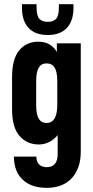

<svg xmlns="http://www.w3.org/2000/svg" viewBox="-20 -737 449 925"><path d="M46.9 17.6H155.3Q155.3 42 168 54.7Q181.6 68.4 206.1 68.4Q231.4 68.4 245.1 51.8Q257.8 36.1 257.8 4.9V-85.9Q219.7 -41 167 -41Q109.4 -41 74.2 -82Q38.1 -122.1 38.1 -211.9V-365.2Q38.1 -454.1 73.2 -495.1Q107.4 -536.1 165 -536.1Q195.3 -536.1 217.8 -523.4Q241.2 -509.8 253.9 -486.3V-528.3H369.1V-5.9Q369.1 73.2 326.2 121.1Q282.2 168 205.1 168Q131.8 168 90.8 129.9Q47.9 91.8 46.9 17.6ZM255.9 -231.4V-345.7Q255.9 -391.6 243.2 -411.1Q230.5 -431.6 204.1 -431.6Q178.7 -431.6 167 -411.1Q154.3 -391.6 154.3 -345.7V-231.4Q154.3 -184.6 167 -165Q178.7 -144.5 205.1 -144.5Q255.9 -145.5 255.9 -231.4ZM210 -568.4Q149.4 -568.4 117.7 -602.5Q85.9 -636.7 85.9 -699.2V-716.8H156.2V-701.2Q156.2 -661.1 169.4 -646.5Q182.6 -631.8 210 -631.8Q237.3 -631.8 250.5 -646.5Q263.7 -661.1 263.7 -701.2V-716.8H334V-699.2Q334 -636.7 302.2 -602.5Q270.5 -568.4 210 -568.4Z"/></svg>

Font: Dinish Condensed
Style: Bold
Weight: 700
Width: 3
Designer: Bert Driehuis
Foundry: Playbeing
Version: Version 3.006; git-39231f3c-release